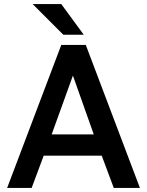

<svg xmlns="http://www.w3.org/2000/svg" viewBox="-20 -920 720 940"><path d="M15 0 280 -700H400L665 0H537L478 -158H194L135 0ZM233 -262H439L337 -550ZM290 -750 140 -900H280L390 -750Z"/></svg>

Font: Golos Text Medium
Style: Regular
Weight: 500
Designer: A.Korolkova, Vitaly Kuzmin
Foundry: ParaType Ltd
Version: Version 2.004